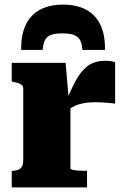

<svg xmlns="http://www.w3.org/2000/svg" viewBox="-20 -814 551 834"><path d="M254 -794Q196 -794 155 -772.5Q114 -751 92.5 -707.5Q71 -664 72 -597H165Q168 -626 176 -641Q184 -656 202 -662.5Q220 -669 251 -669Q282 -669 300 -662.5Q318 -656 327 -641Q336 -626 338 -597H436Q437 -664 415.5 -707.5Q394 -751 353 -772.5Q312 -794 254 -794ZM480 -544V-364Q472 -365 457 -366.5Q442 -368 425 -369Q408 -370 393 -370Q373 -370 354.5 -367.5Q336 -365 320 -360Q304 -355 291 -346.5Q278 -338 266 -325L262 -360Q286 -421 308.5 -463Q331 -505 361 -527.5Q391 -550 438 -550Q453 -550 464 -548Q475 -546 480 -544ZM31 0V-72H33Q56 -72 68.5 -82Q81 -92 81 -120V-428Q81 -438 76.5 -443Q72 -448 63 -451.5Q54 -455 39 -458L31 -460V-541H265L279 -378L286 -380V-83Q286 -79 295.5 -76.5Q305 -74 320 -73Q335 -72 351 -72H358V0Z"/></svg>

Font: Roboto Serif 20pt ExtraBold
Style: Regular
Weight: 800
Version: Version 1.008